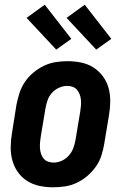

<svg xmlns="http://www.w3.org/2000/svg" viewBox="-20 -788 540 816"><path d="M206 8Q176 8 147.5 2Q119 -4 95.5 -19Q72 -34 56 -56.5Q40 -79 32.5 -106.5Q25 -134 25.5 -164Q26 -194 31 -223L50 -343Q55 -368 63 -393Q71 -418 86 -440Q101 -462 122 -479.5Q143 -497 167 -508.5Q191 -520 216.5 -524Q242 -528 267 -528Q297 -528 325.5 -522Q354 -516 377.5 -501Q401 -486 417.5 -463.5Q434 -441 441.5 -413.5Q449 -386 448.5 -356Q448 -326 443 -297L423 -177Q419 -152 411 -127Q403 -102 387.5 -80Q372 -58 351.5 -40.5Q331 -23 307 -11.5Q283 0 257 4Q231 8 206 8ZM208 -97Q226 -97 243 -105Q260 -113 272.5 -127Q285 -141 291.5 -158.5Q298 -176 301 -194L321 -314Q323 -326 324 -338.5Q325 -351 324 -363Q323 -375 319 -386Q315 -397 307.5 -406Q300 -415 289 -419Q278 -423 266 -423Q248 -423 230.5 -415Q213 -407 200.5 -393Q188 -379 182 -361.5Q176 -344 173 -326L153 -206Q151 -194 150 -181.5Q149 -169 150 -157Q151 -145 154.5 -134Q158 -123 165.5 -114Q173 -105 184.5 -101Q196 -97 208 -97ZM389 -577 263 -712 340 -768 453 -623ZM219 -577 93 -712 170 -768 283 -623Z"/></svg>

Font: Iosevka SS18 Extrabold
Style: Italic
Weight: 800
Italic angle: -9°
Monospace: yes
Designer: Belleve Invis
Foundry: Belleve Invis
Version: Version 25.1.1; ttfautohint (v1.8.4)